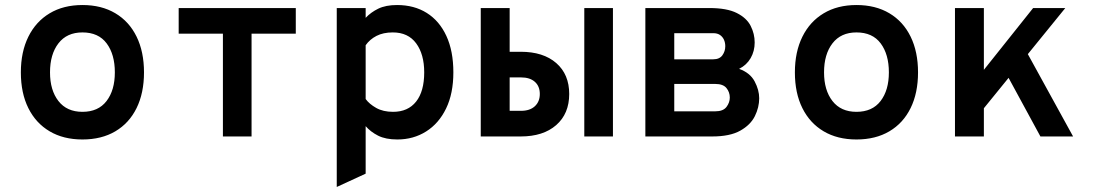

<svg xmlns="http://www.w3.org/2000/svg" viewBox="-20 -543 4352 764"><path d="M308 12Q232.5 12 177.5 -20.5Q122.5 -53 92.8 -112.8Q63 -172.5 63 -255Q63 -336.5 92.8 -396.8Q122.5 -457 177.5 -490Q232.5 -523 308 -523Q384 -523 439 -490.2Q494 -457.5 523.5 -397.2Q553 -337 553 -255Q553 -173 523.5 -113Q494 -53 439 -20.5Q384 12 308 12ZM308 -98Q371 -98 404 -141Q437 -184 437 -255Q437 -326.5 404.5 -370.2Q372 -414 308 -414Q246 -414 212.5 -370.5Q179 -327 179 -255Q179 -184 212.5 -141Q246 -98 308 -98Z M867 0V-409H691V-511H1157V-409H981V0Z M1320 201V-511H1435V-472Q1455.5 -494 1485.2 -508.5Q1515 -523 1560 -523Q1628 -523 1678.2 -491.5Q1728.5 -460 1756.2 -400Q1784 -340 1784 -255Q1784 -171 1755 -111.2Q1726 -51.5 1675.5 -19.8Q1625 12 1561 12Q1514.5 12 1484.5 -3.2Q1454.5 -18.5 1435 -41V148ZM1544 -98Q1603.5 -98 1635.8 -138.8Q1668 -179.5 1668 -255Q1668 -327 1636 -370.5Q1604 -414 1543 -414Q1505 -414 1478.2 -400.2Q1451.5 -386.5 1435 -363V-149Q1449.5 -129 1477 -113.5Q1504.5 -98 1544 -98Z M1893 0V-511H2008V-337H2052Q2142 -337 2193.5 -292Q2245 -247 2245 -169Q2245 -90.5 2193.2 -45.2Q2141.5 0 2052 0ZM2008 -102H2053Q2088.5 -102 2108.2 -120.2Q2128 -138.5 2128 -169Q2128 -200 2108.2 -217.5Q2088.5 -235 2053 -235H2008ZM2305 0V-511H2419V0Z M2548 0V-511H2803Q2872.5 -511 2911.8 -491.2Q2951 -471.5 2967 -440Q2983 -408.5 2983 -374Q2983 -339.5 2967 -311.8Q2951 -284 2921 -269Q2964.5 -253.5 2982.8 -219.2Q3001 -185 3001 -152Q3001 -116 2983.8 -81Q2966.5 -46 2925.5 -23Q2884.5 0 2814 0ZM2663 -100H2826Q2857.5 -100 2870.8 -117.5Q2884 -135 2884 -155Q2884 -176 2870.8 -192.5Q2857.5 -209 2826 -209H2663ZM2663 -307H2818Q2843 -307 2854.5 -323Q2866 -339 2866 -359Q2866 -373 2860.8 -384.8Q2855.5 -396.5 2845 -403.8Q2834.5 -411 2818 -411H2663Z M3388 12Q3312.5 12 3257.5 -20.5Q3202.5 -53 3172.8 -112.8Q3143 -172.5 3143 -255Q3143 -336.5 3172.8 -396.8Q3202.5 -457 3257.5 -490Q3312.5 -523 3388 -523Q3464 -523 3519 -490.2Q3574 -457.5 3603.5 -397.2Q3633 -337 3633 -255Q3633 -173 3603.5 -113Q3574 -53 3519 -20.5Q3464 12 3388 12ZM3388 -98Q3451 -98 3484 -141Q3517 -184 3517 -255Q3517 -326.5 3484.5 -370.2Q3452 -414 3388 -414Q3326 -414 3292.5 -370.5Q3259 -327 3259 -255Q3259 -184 3292.5 -141Q3326 -98 3388 -98Z M3859 -68V-220L4091 -511H4219ZM3780 0V-511H3895V0ZM4120 0 3969 -278 4045 -373 4250 0Z"/></svg>

Font: Overpass Mono
Style: Bold
Weight: 700
Monospace: yes
Designer: Delve Withrington, Dave Bailey
Foundry: Delve Fonts LLC
Version: Version 4.000